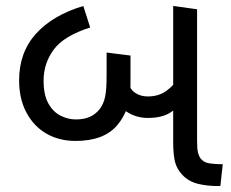

<svg xmlns="http://www.w3.org/2000/svg" viewBox="-20 -623 774 643"><path d="M233 -151Q178 -151 135.5 -175.5Q93 -200 68.5 -246Q44 -292 44 -354Q44 -447 100 -509.5Q156 -572 259 -603L282 -531Q194 -503 160 -457Q126 -411 126 -353Q126 -305 142 -276.5Q158 -248 183 -235.5Q208 -223 234 -223Q262 -223 281.5 -232Q301 -241 314 -258Q327 -275 332 -299Q337 -323 337 -369V-447L417 -437V-335Q417 -256 372.5 -203.5Q328 -151 233 -151ZM475 -228Q435 -228 402.5 -250Q370 -272 349 -333L404 -357Q414 -325 432 -312.5Q450 -300 475 -300Q511 -300 537 -318.5Q563 -337 585 -371L602 -291Q576 -261 548 -244.5Q520 -228 475 -228ZM708 0Q673 0 642.5 -7.5Q612 -15 591 -37Q572 -57 566 -81.5Q560 -106 560 -148V-603L640 -592V-152Q640 -125 643 -112.5Q646 -100 652 -92Q663 -78 684 -75.5Q705 -73 726 -73L718 0Z"/></svg>

Font: uguzrati15
Style: Book
Weight: 400
Designer: Jelle Bosma - Monotype Design Team, Universal Thirst
Foundry: Monotype Imaging Inc.
Version: Version 2.106